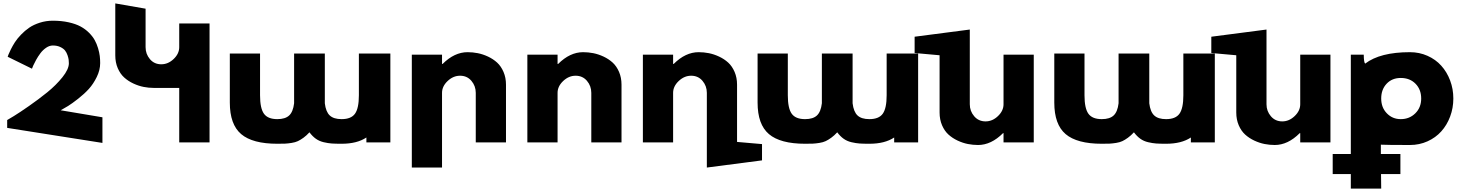

<svg xmlns="http://www.w3.org/2000/svg" viewBox="-20 -833 8578 1123"><path d="M22 -85V-130.9Q27.8 -133.8 60.5 -153.8Q93.3 -173.8 149.4 -212.9Q205.6 -252 256.6 -293.2Q307.6 -334.5 345.2 -381.3Q382.8 -428.2 382.8 -462.9Q382.8 -473.1 381.6 -483.4Q380.4 -493.7 375 -509.8Q369.6 -525.9 360.4 -537.6Q351.1 -549.3 332.5 -558.1Q314 -566.9 289.1 -566.9Q269 -566.9 249.5 -553.5Q230 -540 216.1 -521.2Q202.1 -502.4 191.2 -482.7Q180.2 -462.9 174.6 -450Q168.9 -437 168.9 -436L167 -431.2L24.9 -501Q25.9 -503.9 29.5 -513.9Q33.2 -523.9 43.5 -544.4Q53.7 -564.9 67.1 -585.9Q80.6 -606.9 102.8 -630.1Q125 -653.3 150.6 -670.9Q176.3 -688.5 212.6 -700.2Q249 -711.9 289.1 -711.9Q339.4 -711.9 381.1 -702.6Q422.9 -693.4 450.9 -678.2Q479 -663.1 500.5 -641.6Q522 -620.1 533.9 -598.4Q545.9 -576.7 553.5 -551.3Q561 -525.9 563.5 -505.6Q565.9 -485.4 565.9 -463.9Q565.9 -423.3 545.9 -382.6Q525.9 -341.8 499.5 -312.7Q473.1 -283.7 437 -255.4Q400.9 -227.1 378.7 -213.4Q356.4 -199.7 335 -188L579.1 -147V2.9Z M654.3 -508.8V-813L831.5 -782.2V-557.1Q831.5 -517.1 856.9 -487.1Q882.3 -457 923.3 -457Q963.4 -457 995.8 -488Q1028.3 -519 1028.3 -557.1V-695.8H1205.6V0H1028.3V-318.8H879.4Q849.6 -318.8 819.8 -324.7Q790 -330.6 759.8 -344.7Q729.5 -358.9 706.3 -379.9Q683.1 -400.9 668.7 -434.3Q654.3 -467.8 654.3 -508.8Z M1324.2 -232.9V-520H1501V-275.9Q1501 -199.7 1523.7 -168Q1546.4 -136.2 1602.1 -136.2Q1648.4 -136.2 1671.4 -157.7Q1694.3 -179.2 1700.2 -229V-520H1879.9V-229Q1885.7 -179.2 1908.7 -157.7Q1931.6 -136.2 1978 -136.2Q2033.7 -136.2 2056.4 -168Q2079.1 -199.7 2079.1 -275.9V-520H2263.2V0H2123V-28.8Q2068.4 7.8 1978 7.8Q1940.9 7.8 1920.2 6.3Q1899.4 4.9 1873.3 -1.2Q1847.2 -7.3 1827.4 -21.5Q1807.6 -35.6 1790 -59.1Q1772.5 -40 1754.9 -27.3Q1737.3 -14.6 1722.4 -7.6Q1707.5 -0.5 1685.8 2.9Q1664.1 6.3 1647.7 7.1Q1631.3 7.8 1602.1 7.8Q1457 7.8 1390.6 -48.6Q1324.2 -105 1324.2 -232.9Z M2388.7 147V-513.2H2565.4V-459H2568.8Q2637.7 -527.8 2714.8 -527.8Q2744.6 -527.8 2774.4 -522Q2804.2 -516.1 2834.5 -502Q2864.7 -487.8 2887.7 -466.8Q2910.6 -445.8 2925 -412.4Q2939.5 -378.9 2939.5 -337.9V0H2762.7V-290Q2762.7 -330.1 2737.3 -360.1Q2711.9 -390.1 2670.9 -390.1Q2630.9 -390.1 2598.1 -359.1Q2565.4 -328.1 2565.4 -290V147Z M3064.5 0V-513.2H3241.2V-459H3244.6Q3313.5 -527.8 3390.6 -527.8Q3420.4 -527.8 3450.2 -522Q3480 -516.1 3510.3 -502Q3540.5 -487.8 3563.5 -466.8Q3586.4 -445.8 3600.8 -412.4Q3615.2 -378.9 3615.2 -337.9V0H3438.5V-290Q3438.5 -330.1 3413.1 -360.1Q3387.7 -390.1 3346.7 -390.1Q3306.6 -390.1 3273.9 -359.1Q3241.2 -328.1 3241.2 -290V0Z M3740.2 0V-513.2H3917V-459H3920.4Q3989.3 -527.8 4066.4 -527.8Q4096.2 -527.8 4126 -522Q4155.8 -516.1 4186 -502Q4216.3 -487.8 4239.3 -466.8Q4262.2 -445.8 4276.6 -412.4Q4291 -378.9 4291 -337.9V-2.9L4437 9.8V105L4114.3 147V-290Q4114.3 -330.1 4088.9 -360.1Q4063.5 -390.1 4022.5 -390.1Q3982.4 -390.1 3949.7 -359.1Q3917 -328.1 3917 -290V0Z M4411.1 -232.9V-520H4587.9V-275.9Q4587.9 -199.7 4610.6 -168Q4633.3 -136.2 4689 -136.2Q4735.4 -136.2 4758.3 -157.7Q4781.2 -179.2 4787.1 -229V-520H4966.8V-229Q4972.7 -179.2 4995.6 -157.7Q5018.6 -136.2 5064.9 -136.2Q5120.6 -136.2 5143.3 -168Q5166 -199.7 5166 -275.9V-520H5350.1V0H5210V-28.8Q5155.3 7.8 5064.9 7.8Q5027.8 7.8 5007.1 6.3Q4986.3 4.9 4960.2 -1.2Q4934.1 -7.3 4914.3 -21.5Q4894.5 -35.6 4877 -59.1Q4859.4 -40 4841.8 -27.3Q4824.2 -14.6 4809.3 -7.6Q4794.4 -0.5 4772.7 2.9Q4751 6.3 4734.6 7.1Q4718.3 7.8 4689 7.8Q4543.9 7.8 4477.5 -48.6Q4411.1 -105 4411.1 -232.9Z M5329.6 -522.9V-618.2L5652.3 -660.2V-223.1Q5652.3 -183.1 5678 -153.1Q5703.6 -123 5744.6 -123Q5784.7 -123 5817.1 -154.1Q5849.6 -185.1 5849.6 -223.1V-513.2H6026.4V0H5849.6V-54.2H5846.7Q5777.3 15.1 5700.7 15.1Q5670.9 15.1 5641.1 9.3Q5611.3 3.4 5581.1 -10.7Q5550.8 -24.9 5527.6 -45.9Q5504.4 -66.9 5490 -100.3Q5475.6 -133.8 5475.6 -174.8V-509.8Z M6146.5 -232.9V-520H6323.2V-275.9Q6323.2 -199.7 6345.9 -168Q6368.7 -136.2 6424.3 -136.2Q6470.7 -136.2 6493.7 -157.7Q6516.6 -179.2 6522.5 -229V-520H6702.1V-229Q6708 -179.2 6731 -157.7Q6753.9 -136.2 6800.3 -136.2Q6856 -136.2 6878.7 -168Q6901.4 -199.7 6901.4 -275.9V-520H7085.4V0H6945.3V-28.8Q6890.6 7.8 6800.3 7.8Q6763.2 7.8 6742.4 6.3Q6721.7 4.9 6695.6 -1.2Q6669.4 -7.3 6649.7 -21.5Q6629.9 -35.6 6612.3 -59.1Q6594.7 -40 6577.1 -27.3Q6559.6 -14.6 6544.7 -7.6Q6529.8 -0.5 6508.1 2.9Q6486.3 6.3 6470 7.1Q6453.6 7.8 6424.3 7.8Q6279.3 7.8 6212.9 -48.6Q6146.5 -105 6146.5 -232.9Z M7064.9 -522.9V-618.2L7387.7 -660.2V-223.1Q7387.7 -183.1 7413.3 -153.1Q7439 -123 7480 -123Q7520 -123 7552.5 -154.1Q7585 -185.1 7585 -223.1V-513.2H7761.7V0H7585V-54.2H7582Q7512.7 15.1 7436 15.1Q7406.2 15.1 7376.5 9.3Q7346.7 3.4 7316.4 -10.7Q7286.1 -24.9 7262.9 -45.9Q7239.7 -66.9 7225.3 -100.3Q7210.9 -133.8 7210.9 -174.8V-509.8Z M7774.9 67.9H7880.9V-513.2H7956.5Q7957 -466.8 7964.8 -460.9Q8051.8 -527.8 8226.6 -527.8Q8281.7 -527.8 8329.3 -506.6Q8377 -485.4 8409.9 -448.7Q8442.9 -412.1 8461.7 -362.3Q8480.5 -312.5 8480.5 -256.8Q8480.5 -201.2 8461.7 -151.1Q8442.9 -101.1 8409.9 -64.5Q8377 -27.8 8329.3 -6.3Q8281.7 15.1 8226.6 15.1Q8091.3 15.1 8056.6 13.2V67.9H8170.9V185.1H8057.6L8058.6 270H7880.9V185.1H7774.9ZM8172.9 -136.2Q8223.6 -136.2 8258.1 -170.2Q8292.5 -204.1 8292.5 -256.8Q8292.5 -309.6 8259.3 -343.3Q8226.1 -377 8172.9 -377Q8122.1 -377 8090.3 -343.3Q8058.6 -309.6 8058.6 -256.8Q8058.6 -204.1 8091.6 -170.2Q8124.5 -136.2 8172.9 -136.2Z"/></svg>

Font: Hussar Preview
Style: Bold
Weight: 700
Foundry: Cannot Into Space Fonts, PlusOne Fonts
Version: Version 2.29RC2 "Millennial"